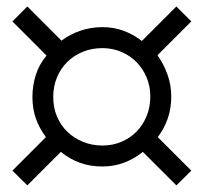

<svg xmlns="http://www.w3.org/2000/svg" viewBox="-20 -725 626 590"><path d="M522 -155.3 418.9 -258.3Q391.6 -236.3 360.6 -224.9Q329.6 -213.4 294.9 -213.4Q257.3 -213.4 226.1 -224.6Q194.8 -235.8 167 -258.3L64 -155.3L18.1 -200.7L121.1 -303.7Q100.6 -331.1 90.1 -361.3Q79.6 -391.6 79.6 -426.8Q79.6 -461.9 90.1 -494.9Q100.6 -527.8 123 -554.2L18.1 -659.2L64 -705.1L168.9 -600.1Q195.8 -620.1 227.8 -630.9Q259.8 -641.6 294.9 -641.6Q329.6 -641.6 359.9 -630.4Q390.1 -619.1 416 -599.1L522 -705.1L567.9 -659.2L463.9 -555.2Q482.9 -528.8 494.6 -496.1Q506.3 -463.4 506.3 -428.2Q506.3 -358.4 464.8 -303.7L567.9 -200.7ZM441.9 -428.2Q441.9 -459.5 430.7 -486.6Q419.4 -513.7 399.9 -533.7Q380.4 -553.7 353.3 -565.4Q326.2 -577.1 294.9 -577.1Q262.2 -577.1 234.6 -565.9Q207 -554.7 186.8 -534.7Q166.5 -514.6 155 -487.1Q143.6 -459.5 143.6 -426.8Q143.6 -394.5 155 -367.2Q166.5 -339.8 187 -320.1Q207.5 -300.3 235.1 -289.1Q262.7 -277.8 294.9 -277.8Q326.7 -277.8 353.8 -289.6Q380.9 -301.3 400.4 -321.5Q419.9 -341.8 430.9 -369.1Q441.9 -396.5 441.9 -428.2Z"/></svg>

Font: Andika DR AuSIL
Style: Regular
Weight: 400
Designer: Annie Olsen & Victor Gaultney
Foundry: SIL International
Version: Version 0.003